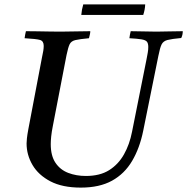

<svg xmlns="http://www.w3.org/2000/svg" viewBox="-20 -843 852 874"><path d="M348 11Q264 11 209.5 -17.5Q155 -46 128 -92Q101 -138 101 -190Q101 -198 102.5 -213Q104 -228 109 -255L171 -581Q175 -599 177 -611.5Q179 -624 179 -634Q179 -656 162.5 -661Q146 -666 92 -669Q94 -685 98 -701Q118 -701 147.5 -700.5Q177 -700 207 -699.5Q237 -699 255 -699Q282 -699 322 -700Q362 -701 391 -701Q391 -694 389 -685.5Q387 -677 385 -669Q342 -665 323 -660.5Q304 -656 297 -641.5Q290 -627 283 -593L221 -272Q215 -242 213 -221.5Q211 -201 211 -187Q211 -134 232.5 -102Q254 -70 290.5 -56Q327 -42 371 -42Q435 -42 477 -68.5Q519 -95 544.5 -140.5Q570 -186 581 -243L647 -573Q650 -589 652.5 -602.5Q655 -616 655 -629Q655 -646 648.5 -653.5Q642 -661 623.5 -664Q605 -667 569 -669Q571 -685 575 -701Q598 -701 634 -700Q670 -699 692 -699Q714 -699 748 -700Q782 -701 812 -701Q812 -684 805 -670Q762 -666 742.5 -661Q723 -656 715.5 -640.5Q708 -625 701 -589L632 -248Q616 -169 581.5 -110.5Q547 -52 490 -20.5Q433 11 348 11ZM359 -823H641Q640 -799 632 -775H350Q352 -799 359 -823Z"/></svg>

Font: Tiro Bangla
Style: Italic
Weight: 400
Italic angle: -11°
Designer: Bangla: John Hudson & Fiona Ross, assisted by Neelakash Kshetrimayum. Latin: John Hudson with Paul Hanslow, assisted by 
Foundry: Tiro Typeworks Ltd.
Version: Version 1.60